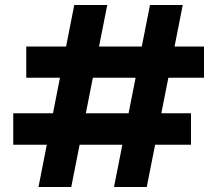

<svg xmlns="http://www.w3.org/2000/svg" viewBox="-20 -748 877 768"><path d="M436 0 580 -728H711L567 0ZM134 0 277 -728H409L265 0ZM33 -169V-295H744V-169ZM85 -437V-562H796V-437Z"/></svg>

Font: DM Sans 10pt ExtraBold
Style: Regular
Weight: 800
Version: Version 4.004;gftools[0.9.30]